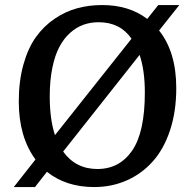

<svg xmlns="http://www.w3.org/2000/svg" viewBox="-20 -735 759 769"><path d="M698.2 -714.8 617.2 -612.8Q686 -526.4 686 -381.8Q686 -287.6 660.6 -211.9Q635.3 -136.2 590.8 -87.2Q546.4 -38.1 486.6 -12Q426.8 14.2 356.9 14.2Q244.6 14.2 168 -46.9L120.1 14.2H35.2L122.1 -96.2Q55.2 -187 55.2 -328.1Q55.2 -410.2 73.7 -476.3Q92.3 -542.5 123.8 -586.4Q155.3 -630.4 198.5 -659.7Q241.7 -689 289.1 -701.9Q336.4 -714.8 389.2 -714.8Q496.6 -714.8 569.8 -659.2L613.8 -714.8ZM179.2 -349.1Q179.2 -257.3 200.2 -193.8L506.8 -580.1Q460.9 -646 375 -646Q342.8 -646 314.5 -636Q286.1 -626 261 -603.5Q235.8 -581.1 217.8 -547.1Q199.7 -513.2 189.5 -462.6Q179.2 -412.1 179.2 -349.1ZM560.1 -363.8Q560.1 -454.1 539.1 -515.1L232.9 -127.9Q283.2 -58.1 370.1 -58.1Q458.5 -58.1 509.3 -131.8Q560.1 -205.6 560.1 -363.8Z"/></svg>

Font: Literata Book SemiBold
Style: Italic
Weight: 600
Italic angle: -3°
Designer: Latin by Veronika Burian and Jose Scaglione. Greek by Irene Vlachou. Cyrillic by Vera Evstafieva
Foundry: TypeTogether
Version: Version 1.003;PS 001.003;hotconv 1.0.88;makeotf.lib2.5.64775